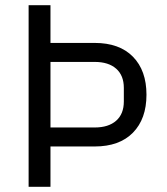

<svg xmlns="http://www.w3.org/2000/svg" viewBox="-20 -718 640 738"><path d="M90 0V-698H174V-553H344Q439 -553 491 -500Q543 -447 543 -354Q543 -261 491 -208Q439 -155 344 -155H174V0ZM174 -228H344Q397 -228 426.5 -254Q456 -280 456 -328V-380Q456 -428 426.5 -454Q397 -480 344 -480H174Z"/></svg>

Font: iA Writer Duo V
Style: Regular
Weight: 400
Designer: Mike Abbink, Paul van der Laan, Pieter van Rosmalen, Oliver Reichenstein
Foundry: Information Architects Inc.
Version: Version 2.000